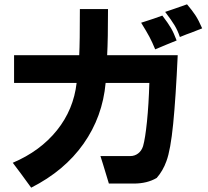

<svg xmlns="http://www.w3.org/2000/svg" viewBox="-20 -760 960 887"><path d="M863 -609Q845 -603 811 -589Q801 -619 786.5 -643Q772 -667 743 -705L787 -720L844 -740Q868 -712 883 -689Q898 -666 914 -629ZM582 -39Q602 -39 618 -51Q634 -63 641 -85Q651 -120 659 -198.5Q667 -277 670 -377H468Q454 -221 366 -96Q278 29 124 107Q72 35 39 -8Q166 -62 243 -158Q320 -254 334 -377H45V-505H346Q349 -562 349 -718H479Q479 -578 475 -505H801Q792 -308 780 -187.5Q768 -67 749 -16Q733 29 704 62Q660 88 598 88H483Q479 74 456 -1L444 -39ZM747 -553 697 -532Q683 -566 670.5 -589.5Q658 -613 632 -655L660 -664Q673 -668 690.5 -674Q708 -680 730 -688Q756 -654 769.5 -631Q783 -608 796 -573Z"/></svg>

Font: BM Euljiro oraeorae
Style: Regular
Weight: 400
Designer: Bongjin Kim; Bomjun Kim; Myungsoo Han; Hyesun Chae; Mikyoung Jeong; Wujin Sim; Minjae Kang; Suwha Jang;
Foundry: Sandoll Inc.
Version: Version 1.000;hotconv 1.0.109;makeexe 2.5.65596